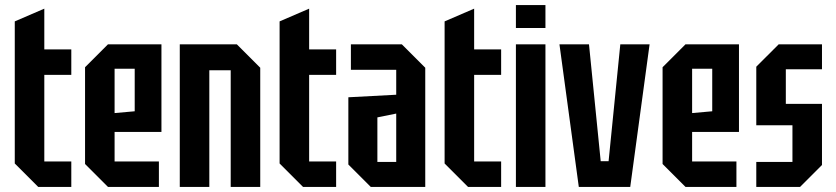

<svg xmlns="http://www.w3.org/2000/svg" viewBox="-20 -734 3282 754"><path d="M38 -650 154 -700V-540H260V-440H154V-100H260V0H130L38 -92Z M314 -90V-470L404 -560H614V-216H430V-100H604V0H404ZM430 -290 509 -297V-464H430Z M686 0V-560H910L1002 -468V0H886V-458H802V0Z M1078 -650 1194 -700V-540H1300V-440H1194V-100H1300V0H1170L1078 -92Z M1348 -88V-352L1536 -362V-460H1358V-560H1558L1650 -468V0H1436ZM1462 -273V-98H1536V-288Z M1726 -650 1842 -700V-540H1948V-440H1842V-100H1948V0H1818L1726 -92Z M2006 0V-560H2122V0ZM2006 -624V-714H2122V-624Z M2253 0 2177 -560H2293L2339 -101H2370L2416 -560H2531L2455 0Z M2582 -90V-470L2672 -560H2882V-216H2698V-100H2872V0H2672ZM2698 -290 2777 -297V-464H2698Z M2950 0V-98H3092V-242H2950V-472L3038 -560H3208V-462H3066V-326H3208V-86L3122 0Z"/></svg>

Font: Tektur Condensed Medium
Style: Regular
Weight: 500
Width: 3
Designer: Adam Jagosz
Foundry: Adam Jagosz
Version: Version 1.005;gftools[0.9.30]